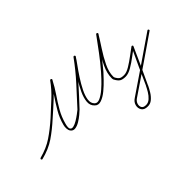

<svg xmlns="http://www.w3.org/2000/svg" viewBox="-63 -543 1030 1030"><g transform="rotate(-45 452.5 -28.0)"><path d="M10 8Q5 9 3 3Q2 -2 8 -4Q65 -19 107.5 -47.5Q150 -76 195 -116Q233 -151 270.5 -185.5Q308 -220 338 -262Q341 -266 346 -263Q351 -260 348 -255Q329 -218 306 -184.5Q283 -151 262.5 -115.5Q242 -80 231 -38Q231 -38 231 -38Q231 -38 231 -38Q231 -38 231 -38Q224 -12 230 -3.5Q236 5 249.5 2Q263 -1 279.5 -11Q296 -21 310 -31.5Q324 -42 330 -47Q330 -47 330 -47Q330 -47 330 -47Q378 -99 425.5 -151.5Q473 -204 515 -262Q519 -266 523 -263Q528 -260 525 -255Q516 -240 498 -215.5Q480 -191 460.5 -161Q441 -131 426 -101Q411 -71 407.5 -46Q404 -21 419 -6Q419 -6 419 -6Q419 -6 419 -6Q431 6 452 -3.5Q473 -13 495.5 -32.5Q518 -52 536.5 -72Q555 -92 562 -100Q596 -139 626.5 -180Q657 -221 687 -262Q691 -266 695 -263Q700 -260 697 -255Q679 -225 654 -187Q629 -149 610 -110Q591 -71 591 -36Q591 -33 593 -28Q593 -28 592 -28Q592 -29 592 -29Q601 -13 609.5 -7Q618 -1 638 -1Q657 -1 682.5 -16.5Q708 -32 733 -51Q758 -70 775 -82Q778 -84 782 -81Q785 -79 783 -75Q760 -24 737 27Q714 78 690 128Q690 128 690 129Q690 129 690 129Q683 144 671.5 163Q660 182 644 195.5Q628 209 608 208Q608 208 608 208Q608 208 608 208Q583 208 573 192.5Q563 177 568 157.5Q573 138 592 126Q592 126 592 126Q592 126 592 126Q592 126 592 126Q668 74 744 22.5Q820 -29 896 -82Q901 -85 904 -80Q907 -75 902 -72Q827 -20 751 32Q675 84 598 136Q598 136 598 136Q598 136 598 136Q598 136 598 136Q598 136 598 136Q585 145 580.5 159Q576 173 582 184.5Q588 196 608 196Q608 196 608 196Q608 196 608 196Q625 196 639 183.5Q653 171 663.5 153.5Q674 136 680 123Q680 123 680 123Q680 124 680 124Q703 73 726 22Q749 -29 773 -79Q774 -84 780 -79Q785 -75 781 -72Q763 -59 737.5 -39.5Q712 -20 685.5 -4.5Q659 11 638 11Q615 11 603.5 3.5Q592 -4 582 -23Q582 -23 582 -24Q581 -24 581 -24Q579 -31 579 -36Q579 -73 598 -113Q617 -153 642.5 -191.5Q668 -230 687 -261Q690 -266 695 -262Q700 -259 697 -254Q666 -214 635.5 -172.5Q605 -131 572 -92Q562 -81 542 -60Q522 -39 497.5 -18.5Q473 2 449.5 10Q426 18 411 2Q411 2 411 2Q411 2 411 2Q393 -15 395.5 -42Q398 -69 412.5 -100Q427 -131 447 -162Q467 -193 486 -219Q505 -245 515 -261Q518 -266 523 -263Q528 -259 525 -254Q482 -197 434.5 -144Q387 -91 338 -39Q338 -39 338 -39Q338 -39 338 -39Q331 -32 316 -19.5Q301 -7 283.5 3.5Q266 14 249.5 16Q233 18 223 4Q217 -5 216.5 -18Q216 -31 219 -42Q219 -42 219 -42Q219 -42 219 -42Q230 -84 251 -119.5Q272 -155 295 -189.5Q318 -224 338 -261Q340 -266 346 -262Q351 -259 348 -254Q317 -212 279.5 -177Q242 -142 203 -108Q157 -66 113.5 -36.5Q70 -7 10 8Q10 8 10 8Q10 8 10 8Z"/></g></svg>

Font: FRB American Cursive Thin
Style: Italic
Weight: 100
Italic angle: -25°
Version: Version 2.0;Modular Font Editor K font №1